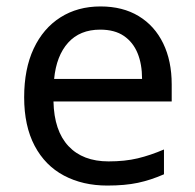

<svg xmlns="http://www.w3.org/2000/svg" viewBox="-20 -566 604 596"><path d="M292 -546Q361 -546 410.5 -516Q460 -486 486.5 -431.5Q513 -377 513 -304V-251H146Q148 -160 192.5 -112.5Q237 -65 317 -65Q368 -65 407.5 -74.5Q447 -84 489 -102V-25Q448 -7 408 1.5Q368 10 313 10Q237 10 178.5 -21Q120 -52 87.5 -113.5Q55 -175 55 -264Q55 -352 84.5 -415Q114 -478 167.5 -512Q221 -546 292 -546ZM291 -474Q228 -474 191.5 -433.5Q155 -393 148 -321H421Q421 -367 407 -401Q393 -435 364.5 -454.5Q336 -474 291 -474Z"/></svg>

Font: hexlkorean05
Style: Book
Weight: 400
Designer: Jelle Bosma - Monotype Design Team
Foundry: Monotype Imaging Inc.
Version: Version 2.003